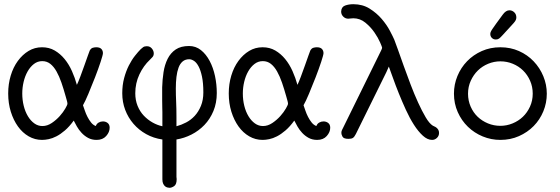

<svg xmlns="http://www.w3.org/2000/svg" viewBox="-20 -661 2665 914"><path d="M19 -216Q19 -261 31 -301Q43 -341 65 -371Q87 -401 116 -418.5Q145 -436 180 -436Q214 -436 240.5 -420.5Q267 -405 287.5 -380Q308 -355 322.5 -322.5Q337 -290 346 -257Q352 -269 362 -295.5Q372 -322 381.5 -349Q391 -376 398.5 -397Q406 -418 407 -420Q413 -431 421.5 -433.5Q430 -436 438 -436Q455 -436 462.5 -428Q470 -420 470 -408Q470 -400 459 -366.5Q448 -333 432.5 -293Q417 -253 401 -215Q385 -177 375 -160Q379 -149 384 -134Q389 -119 396.5 -104.5Q404 -90 413.5 -78Q423 -66 436 -61Q440 -72 449.5 -77.5Q459 -83 470 -83Q483 -83 492.5 -75.5Q502 -68 502 -53Q502 -32 485.5 -13.5Q469 5 440 5Q417 5 399.5 -4.5Q382 -14 368.5 -28.5Q355 -43 346 -59Q337 -75 331 -87Q310 -58 289 -40Q268 -22 248.5 -12Q229 -2 211.5 1.5Q194 5 180 5Q146 5 116.5 -12Q87 -29 65.5 -59Q44 -89 31.5 -129Q19 -169 19 -216ZM86 -216Q86 -185 93 -157Q100 -129 113 -107.5Q126 -86 143.5 -73.5Q161 -61 182 -61Q205 -61 226.5 -75.5Q248 -90 264.5 -108.5Q281 -127 291 -144.5Q301 -162 301 -167Q301 -172 299 -179.5Q297 -187 293 -201Q283 -237 272.5 -267.5Q262 -298 249 -321Q236 -344 219.5 -357Q203 -370 181 -370Q159 -370 141.5 -356.5Q124 -343 111.5 -321Q99 -299 92.5 -271.5Q86 -244 86 -216Z M562 -217Q562 -256 571 -289.5Q580 -323 593.5 -349.5Q607 -376 622.5 -395.5Q638 -415 650 -427Q655 -432 661.5 -436.5Q668 -441 679 -441Q694 -441 703 -430Q712 -419 712 -407Q712 -396 706 -389.5Q700 -383 694 -377Q663 -348 643.5 -306.5Q624 -265 624 -217Q624 -184 635 -157Q646 -130 664.5 -110.5Q683 -91 706 -78Q729 -65 753 -60V-110Q753 -113 753 -116.5Q753 -120 753 -127.5Q753 -135 752.5 -148Q752 -161 752 -184V-245Q753 -282 758.5 -317.5Q764 -353 778 -381Q792 -409 816.5 -425.5Q841 -442 880 -442Q912 -442 936.5 -422.5Q961 -403 978 -371Q995 -339 1003.5 -299Q1012 -259 1012 -218Q1012 -171 996 -132.5Q980 -94 953 -66Q926 -38 891.5 -20.5Q857 -3 820 3V182Q820 183 820.5 185.5Q821 188 821 192Q821 217 809 225Q797 233 787 233Q783 233 777 231.5Q771 230 766 226Q761 222 757 214Q753 206 753 193V3Q711 -3 676 -22.5Q641 -42 615.5 -71.5Q590 -101 576 -138Q562 -175 562 -217ZM817 -240Q817 -209 818.5 -176.5Q820 -144 820 -102V-60Q843 -66 866 -78Q889 -90 907 -109.5Q925 -129 936.5 -157Q948 -185 948 -221Q948 -266 941.5 -296.5Q935 -327 925 -345.5Q915 -364 903 -371.5Q891 -379 881 -379Q862 -379 849.5 -368.5Q837 -358 830 -339Q823 -320 820 -295Q817 -270 817 -240Z M1069 -216Q1069 -261 1081 -301Q1093 -341 1115 -371Q1137 -401 1166 -418.5Q1195 -436 1230 -436Q1264 -436 1290.5 -420.5Q1317 -405 1337.5 -380Q1358 -355 1372.5 -322.5Q1387 -290 1396 -257Q1402 -269 1412 -295.5Q1422 -322 1431.5 -349Q1441 -376 1448.5 -397Q1456 -418 1457 -420Q1463 -431 1471.5 -433.5Q1480 -436 1488 -436Q1505 -436 1512.5 -428Q1520 -420 1520 -408Q1520 -400 1509 -366.5Q1498 -333 1482.5 -293Q1467 -253 1451 -215Q1435 -177 1425 -160Q1429 -149 1434 -134Q1439 -119 1446.5 -104.5Q1454 -90 1463.5 -78Q1473 -66 1486 -61Q1490 -72 1499.5 -77.5Q1509 -83 1520 -83Q1533 -83 1542.5 -75.5Q1552 -68 1552 -53Q1552 -32 1535.5 -13.5Q1519 5 1490 5Q1467 5 1449.5 -4.5Q1432 -14 1418.5 -28.5Q1405 -43 1396 -59Q1387 -75 1381 -87Q1360 -58 1339 -40Q1318 -22 1298.5 -12Q1279 -2 1261.5 1.5Q1244 5 1230 5Q1196 5 1166.5 -12Q1137 -29 1115.5 -59Q1094 -89 1081.5 -129Q1069 -169 1069 -216ZM1136 -216Q1136 -185 1143 -157Q1150 -129 1163 -107.5Q1176 -86 1193.5 -73.5Q1211 -61 1232 -61Q1255 -61 1276.5 -75.5Q1298 -90 1314.5 -108.5Q1331 -127 1341 -144.5Q1351 -162 1351 -167Q1351 -172 1349 -179.5Q1347 -187 1343 -201Q1333 -237 1322.5 -267.5Q1312 -298 1299 -321Q1286 -344 1269.5 -357Q1253 -370 1231 -370Q1209 -370 1191.5 -356.5Q1174 -343 1161.5 -321Q1149 -299 1142.5 -271.5Q1136 -244 1136 -216Z M1604 -606Q1605 -628 1622.5 -634.5Q1640 -641 1662 -641Q1706 -641 1739.5 -620Q1773 -599 1797 -571Q1821 -543 1836 -514.5Q1851 -486 1857 -472Q1863 -457 1875 -423Q1887 -389 1902 -347Q1917 -305 1934.5 -259Q1952 -213 1970.5 -172.5Q1989 -132 2006.5 -102.5Q2024 -73 2040 -63Q2043 -61 2048 -59Q2053 -57 2058 -53Q2063 -49 2066.5 -43Q2070 -37 2070 -28Q2070 -14 2060 -4.5Q2050 5 2037 5Q2015 5 1993 -15Q1971 -35 1950.5 -67Q1930 -99 1912 -138.5Q1894 -178 1878.5 -216.5Q1863 -255 1851 -289Q1839 -323 1831 -344L1819 -317L1674 -23Q1667 -9 1660 -4.5Q1653 0 1639 0Q1616 0 1610.5 -10.5Q1605 -21 1605 -28Q1605 -36 1608 -42Q1611 -48 1613 -52L1794 -420Q1799 -430 1799 -434Q1799 -437 1789.5 -459Q1780 -481 1762.5 -506.5Q1745 -532 1719.5 -553Q1694 -574 1662 -574Q1654 -574 1648.5 -573Q1643 -572 1638 -572Q1624 -572 1614 -582Q1604 -592 1604 -606Z M2314 -499Q2314 -504 2316 -509Q2318 -514 2324 -523Q2330 -532 2341.5 -548Q2353 -564 2373 -591Q2388 -612 2405 -612Q2418 -612 2428 -602.5Q2438 -593 2438 -578Q2438 -572 2435.5 -566Q2433 -560 2425.5 -551.5Q2418 -543 2405 -529Q2392 -515 2371 -492Q2363 -483 2356.5 -478Q2350 -473 2341 -473H2340Q2329 -473 2321.5 -480.5Q2314 -488 2314 -499ZM2141 -215Q2141 -259 2157.5 -299Q2174 -339 2203.5 -369.5Q2233 -400 2273.5 -418Q2314 -436 2362 -436Q2410 -436 2450.5 -418Q2491 -400 2520.5 -369Q2550 -338 2566.5 -298Q2583 -258 2583 -215Q2583 -171 2566.5 -131Q2550 -91 2520.5 -61Q2491 -31 2450.5 -13Q2410 5 2362 5Q2318 5 2278 -11.5Q2238 -28 2207.5 -57.5Q2177 -87 2159 -127.5Q2141 -168 2141 -215ZM2208 -215Q2208 -182 2220.5 -153.5Q2233 -125 2254 -105Q2275 -85 2303 -73.5Q2331 -62 2362 -62Q2392 -62 2420 -73.5Q2448 -85 2469 -105Q2490 -125 2503 -153.5Q2516 -182 2516 -215Q2516 -248 2503.5 -276.5Q2491 -305 2470 -325.5Q2449 -346 2421 -357.5Q2393 -369 2362 -369Q2332 -369 2304 -357.5Q2276 -346 2255 -325.5Q2234 -305 2221 -276.5Q2208 -248 2208 -215Z"/></svg>

Font: CMU Typewriter Custom
Style: Regular
Weight: 500
Monospace: yes
Version: Version 0.7.0